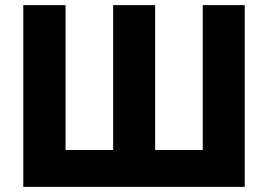

<svg xmlns="http://www.w3.org/2000/svg" viewBox="-20 -730 1047 750"><path d="M936 -710V0H71V-710H236V-144H422V-710H586V-144H772V-710Z"/></svg>

Font: Boldmen
Style: Bold
Weight: 700
Designer: Matt McInerney, Pablo Impallari, Rodrigo Fuenzalida
Foundry: LIVING CONCEPT
Version: Version 1.000